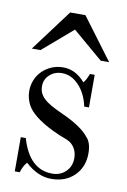

<svg xmlns="http://www.w3.org/2000/svg" viewBox="-75 -670 474 719"><g transform="rotate(10 162.0 -310.0)"><path d="M48 -465H15L133 -623H191L309 -465H277L162 -563ZM32 -131H51Q84 -17 171 -17Q202 -17 222.5 -37Q243 -57 243 -88Q243 -119 223 -139Q213 -149 194 -155.5Q175 -162 146 -176Q70 -213 47 -253Q33 -279 33 -307Q33 -330 41.5 -350Q50 -370 65 -384.5Q80 -399 100 -407.5Q120 -416 144 -416Q191 -416 227 -374Q236 -383 246 -409H264V-285H246Q236 -333 207.5 -363.5Q179 -394 143 -394Q115 -394 96 -376.5Q77 -359 77 -334Q77 -320 81.5 -309Q86 -298 96.5 -287.5Q107 -277 125.5 -266.5Q144 -256 171 -244Q246 -210 273 -175Q292 -156 292 -115Q292 -63 258.5 -30Q225 3 171 3Q119 3 72 -41Q58 -26 51 -1H32Z"/></g></svg>

Font: New Athena Unicode
Style: Regular
Weight: 400
Designer: J. Rusten 1997; rev. by R. Hancock 2001, 2002, rev. by D. Mastronarde 2002-2021
Foundry: GreekKeys New Athena Unicode
Version: Version 5.008